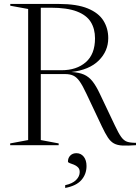

<svg xmlns="http://www.w3.org/2000/svg" viewBox="-20 -735 708 972"><path d="M32 -706V-715H277.5Q369.5 -715 424.5 -692.2Q479.5 -669.5 503.8 -630.2Q528 -591 528 -542Q528 -476.5 480 -428.8Q432 -381 341 -370.5Q380 -368.5 405 -357.5Q430 -346.5 448.5 -323Q467 -299.5 485.5 -260L561.5 -100Q580 -60.5 593.5 -41.8Q607 -23 623.5 -17.5Q640 -12 668.5 -12V0Q626.5 3 600.2 1.8Q574 0.5 557 -8.8Q540 -18 526.2 -38.8Q512.5 -59.5 495.5 -95.5L418 -259.5Q398.5 -301.5 383.2 -323Q368 -344.5 351 -352.2Q334 -360 310 -360H186.5V-26L277 -9V0H31.5V-9L122.5 -26V-689.5ZM291.5 -379.5Q367.5 -379.5 414.2 -420Q461 -460.5 461 -541Q461 -589 439.5 -623.8Q418 -658.5 368.8 -677.2Q319.5 -696 236 -696H186.5V-379.5ZM310 202.5Q347 194.5 365.2 176.2Q383.5 158 383.5 136Q383.5 120.5 374.5 111.8Q365.5 103 353.8 98.5Q342 94 333 90.8Q324 87.5 324 83Q324 64.5 335.8 52.5Q347.5 40.5 367 40.5Q389.5 40.5 403.8 58.2Q418 76 418 105.5Q418 146.5 392.2 176.2Q366.5 206 310 216.5Z"/></svg>

Font: Newsreader Display Light
Style: Regular
Weight: 300
Designer: Hugues Gentile
Foundry: Production Type
Version: Version 1.001